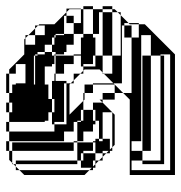

<svg xmlns="http://www.w3.org/2000/svg" viewBox="-2 -598 600 637"><g transform="rotate(-90 298.5 -280.0)"><path d="M148 -496V-528H144V-496ZM84 -496H72V-528H64L72 -536V-540H76L72 -536V-528H84ZM148 -432V-464H144V-432ZM468 -464H500V-486L490 -496H468ZM532 -432V-454L522 -464H500V-432ZM336 -420H288V-408H348V-400H372V-396H432V-400H404V-408H396V-432H336ZM444 -408H468V-400H444ZM372 -368V-396H348V-368ZM504 -324V-336H468V-360H444V-368H436V-396H432V-336H436V-324ZM564 -336H540V-360H564ZM348 -360H340V-368H212V-400H204V-408H244V-400H288V-408H244V-420H216V-432H212V-550H180V-560H212V-550H244V-540H276V-550H244V-560H276V-550H308V-540H336V-528H340V-496H404V-528H372V-550H308V-560H372V-550H386L436 -500H486L490 -496H500V-486L522 -464H532V-454L536 -450V-400L576 -360H588V-312H586V-350L576 -360H564V-368H504V-396H500V-400H492V-408H468V-432H444V-456H436V-464H432V-468H336V-464H432V-456H436V-432H444V-408H432V-400H436V-396H444V-400H492V-396H500V-368H504V-336H540V-312H586V-304H596V-272H586V-304H504V-324H436V-312H492V-304H504V-272H586V-240H596V-208H586V-240H576V-252H504V-272H492V-264H432V-272H404V-304H396V-312H432V-336H404V-368H348ZM216 -252V-264H204V-272H180V-304H148V-324H144V-272H148V-264H156V-252ZM60 -312H84V-304H60ZM252 -264V-272H216V-264ZM84 -336V-324H144V-336H116V-396H84V-368H72V-400H84V-396H144V-368H148V-400H144V-396H116V-468H84V-464H72V-496H84V-468H144V-464H148V-496H144V-468H116V-540H76L86 -550H116V-540H144V-528H148V-550H116V-560H148V-550H180V-400H204V-360H340V-346L350 -336H372V-314L382 -304H396V-264H432V-240H576V-208H586V-200L576 -190V-180H566L576 -190V-208H432V-240H376L386 -250V-300L382 -304H372V-314L350 -336H340V-346L336 -350H236L282 -304H308V-300H336V-272H340V-240H336V-272H308V-300H286L282 -304H252V-312H216V-324H212V-336H180V-368H144V-336H148V-324H212V-312H216V-304H252V-272H276V-240L236 -200H136L128 -208H116V-216H108V-228L96 -240H84V-252L72 -264H60V-272H52V-284L36 -300V-500L52 -516V-528H64L52 -516V-284L60 -276V-304H108V-272H116V-304H108V-312H84V-324H72V-336ZM156 -216H120L128 -208H244V-240H156V-252H148V-240H156ZM500 -80V-112H148V-144H116V-108H432V-80ZM84 -80H72V-108H84ZM432 -36H72V-48H432ZM148 -400V-432H144V-400ZM84 -432V-464H72V-432ZM84 -400H72V-432H84ZM84 -336V-368H72V-336ZM108 -264H84V-272H64L72 -264H84V-252L96 -240H108V-228L116 -220V-240H108V-264H144V-272H108ZM340 -208V-240H336V-208ZM336 -200V-208H340V-204ZM336 -200 312 -176H340V-204L372 -236V-240H376L372 -236V-208H432V-180H566L540 -154V-120H536V-150L540 -154V-168H532V-176H312L308 -172V-144H492V-120H536V-100L436 0H36V-150H286L308 -172V-200H286V-240H276L286 -250V-240H308V-200ZM532 -144H492V-168H532ZM84 -80V-48H72V-80ZM436 -16V-48H432V-80H116V-108H84V-144H52V-16Z"/></g></svg>

Font: Rubik Broken Fax
Style: Regular
Weight: 400
Designer: Hubert and Fischer, NaN
Foundry: Hubert and Fischer, NaN
Version: Version 2.201